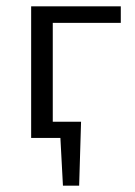

<svg xmlns="http://www.w3.org/2000/svg" viewBox="-20 -434 424 604"><path d="M78 -414H360V-362H146V-51H235L229 150H178L170 0H78Z"/></svg>

Font: QiushuiShotai Bright
Style: Regular
Weight: 400
Designer: Christian Thalmann (Catharsis Fonts)
Version: Version 1.250;